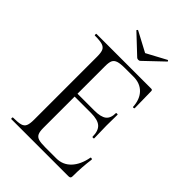

<svg xmlns="http://www.w3.org/2000/svg" viewBox="-229 -893 996 996"><g transform="rotate(45 268.5 -395.5)"><path d="M43 -12Q81 -12 98.5 -17Q116 -22 122.5 -36.5Q129 -51 129 -81V-544Q129 -574 122.5 -588Q116 -602 98.5 -607.5Q81 -613 43 -613Q41 -613 41 -619Q41 -625 43 -625H445Q454 -625 454 -616L456 -493Q456 -490 450.5 -489.5Q445 -489 445 -492Q442 -545 413 -574.5Q384 -604 336 -604H275Q240 -604 223 -598.5Q206 -593 199.5 -580Q193 -567 193 -539V-85Q193 -58 199.5 -44.5Q206 -31 222 -26Q238 -21 272 -21H352Q400 -21 432 -55Q464 -89 475 -149Q475 -151 479 -151Q482 -151 484.5 -149.5Q487 -148 487 -147Q478 -84 478 -15Q478 -7 474.5 -3.5Q471 0 462 0H43Q41 0 41 -6Q41 -12 43 -12ZM313 -315H163V-336H316Q364 -336 384.5 -352Q405 -368 405 -406Q405 -408 411 -408Q417 -408 417 -406L416 -325Q416 -296 417 -281L418 -233Q418 -231 412 -231Q406 -231 406 -233Q406 -277 384.5 -296Q363 -315 313 -315ZM176 -785Q176 -787 178.5 -789.5Q181 -792 183 -791L292 -733L400 -791H401Q403 -791 405 -788Q407 -785 405 -784L303 -687Q299 -683 292 -683Q284 -683 280 -687L177 -784Q177 -784 176.5 -784.5Q176 -785 176 -785Z"/></g></svg>

Font: Cormorant Infant
Style: Regular
Weight: 400
Designer: Christian Thalmann (Catharsis Fonts)
Foundry: Catharsis Fonts
Version: Version 4.000